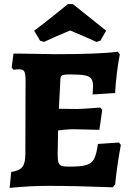

<svg xmlns="http://www.w3.org/2000/svg" viewBox="-20 -909 639 939"><path d="M571 -200Q553 -105 543 -6L531 7Q351 0 216 0Q125 0 27 10L35 -68Q75 -74 89.5 -92.5Q104 -111 104 -155L105 -516Q105 -548 99 -559Q93 -570 75 -570Q60 -570 46 -568L37 -579L46 -647H68Q227 -644 250 -644Q468 -644 556 -656L566 -643Q558 -604 551.5 -550Q545 -496 543 -454L433 -447L435 -485Q435 -512 426.5 -524Q418 -536 394.5 -540.5Q371 -545 320 -545Q291 -545 283 -540Q275 -535 275 -515L268 -377L357 -376Q381 -376 470 -383L480 -372L466 -274Q367 -277 340 -277Q319 -277 295 -274.5Q271 -272 264 -271L262 -154Q262 -126 266 -114Q270 -102 281.5 -98Q293 -94 320 -94Q376 -94 402.5 -102Q429 -110 440.5 -132.5Q452 -155 459 -205L562 -212ZM176 -710 147 -759Q196 -795 246.5 -836Q297 -877 312 -889H335Q335 -891 389 -847Q483 -772 499 -759L471 -710L452 -704Q411 -723 323 -760Q251 -730 195 -704Z"/></svg>

Font: Alegreya SC ExtraBold
Style: Regular
Weight: 800
Designer: Juan Pablo del Peral
Foundry: Huerta Tipografica
Version: Version 2.007; ttfautohint (v1.6)